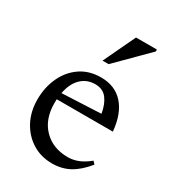

<svg xmlns="http://www.w3.org/2000/svg" viewBox="-168 -762 776 864"><g transform="rotate(30 220.0 -330.0)"><path d="M237 -436Q310 -436 353 -388Q396 -340 404 -251H112.5Q112 -241 112 -230.5Q112 -147.5 159.8 -98.8Q207.5 -50 285.5 -50Q341 -50 394 -94.5L406.5 -81Q369 -34.5 328.8 -12.2Q288.5 10 238 10Q180 10 134.8 -18.2Q89.5 -46.5 63.5 -95.5Q37.5 -144.5 37.5 -207Q37.5 -270 61.5 -322Q85.5 -374 130.2 -405Q175 -436 237 -436ZM229.5 -396.5Q186.5 -396.5 156.8 -367.8Q127 -339 117 -285.5L319.5 -295Q312 -340.5 290.8 -368.5Q269.5 -396.5 229.5 -396.5ZM204 -504.5 282.5 -670H391V-660L235.5 -504.5Z"/></g></svg>

Font: Newsreader Text
Style: Regular
Weight: 400
Designer: Hugues Gentile
Foundry: Production Type
Version: Version 1.002